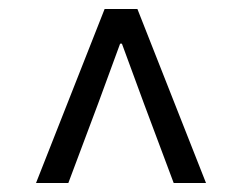

<svg xmlns="http://www.w3.org/2000/svg" viewBox="-20 -690 537 426"><path d="M59.9 -283.9 212.1 -670H284.9L437.1 -283.9H365.4L299.6 -459.6L250.5 -593.1H246.5L197.5 -459.6L131.6 -283.9Z"/></svg>

Font: Source Sans 3
Style: Regular
Weight: 200
Designer: Paul D. Hunt
Foundry: Adobe
Version: Version 3.046;hotconv 1.0.118;makeotfexe 2.5.65603